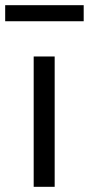

<svg xmlns="http://www.w3.org/2000/svg" viewBox="-52 -721 343 741"><path d="M78 0V-503H159V0ZM-32 -639V-701H271V-639Z"/></svg>

Font: Muli-Regular
Style: Regular
Weight: 400
Version: Version 2.000